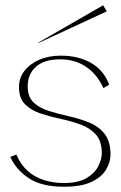

<svg xmlns="http://www.w3.org/2000/svg" viewBox="-20 -695 458 728"><path d="M210 -484Q278 -484 326 -456Q374 -428 394 -374L372 -361Q350 -411 308 -440.5Q266 -470 208 -470Q148 -470 116.5 -442Q85 -414 85 -367Q85 -328 107.5 -306.5Q130 -285 166 -274Q202 -263 242 -254Q282 -245 318 -230.5Q354 -216 376.5 -187.5Q399 -159 399 -109Q399 -81 382.5 -52.5Q366 -24 327.5 -5.5Q289 13 222 13Q139 13 90.5 -18.5Q42 -50 19 -100L42 -109Q58 -71 85 -47Q112 -23 147.5 -12Q183 -1 222 -1Q277 -1 308.5 -20Q340 -39 353 -65.5Q366 -92 366 -114Q366 -160 343.5 -185Q321 -210 285 -223Q249 -236 209 -244.5Q169 -253 133 -265Q97 -277 74.5 -300Q52 -323 52 -365Q52 -399 72 -425.5Q92 -452 128 -468Q164 -484 210 -484ZM128 -533 121 -531 371 -675 385 -652Z"/></svg>

Font: Panamera Thin
Style: Regular
Weight: 100
Designer: Bastien Sozeau
Foundry: NBR — Bastien Sozeau
Version: Version 3.003;gftools[0.9.33]